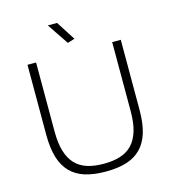

<svg xmlns="http://www.w3.org/2000/svg" viewBox="-134 -1047 1042 1165"><g transform="rotate(-15 387.0 -464.0)"><path d="M365 -804 275 -938H333L410 -818ZM387 10Q312 10 257 -7Q202 -24 165.5 -61.5Q129 -99 111.5 -157.5Q94 -216 94 -299V-739H148V-305Q148 -231 163.5 -180.5Q179 -130 209 -98.5Q239 -67 283.5 -53Q328 -39 387 -39Q445 -39 490 -53Q535 -67 565 -98.5Q595 -130 610.5 -180.5Q626 -231 626 -305V-739H680V-299Q680 -216 662.5 -157.5Q645 -99 608.5 -61.5Q572 -24 517 -7Q462 10 387 10Z"/></g></svg>

Font: Encode Sans Wide
Style: ExtraLight
Weight: 200
Designer: Pablo Impallari, Andres Torresi
Foundry: Pablo Impallari, Andres Torresi
Version: Version 1.000; ttfautohint (v1.00) -l 8 -r 50 -G 200 -x 14 -